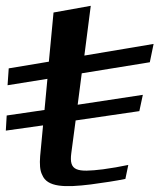

<svg xmlns="http://www.w3.org/2000/svg" viewBox="-122 -622 548 660"><path d="M123 -95 138 -208 357 -240 369 -296 145 -262 159 -370 393 -408 406 -471 168 -431 190 -602 62 -579 46 -410 -92 -387 -96 -329 41 -351 31 -244 -99 -225 -102 -173 26 -191 16 -85C14 -58 15 -36 23 -21C40 22 101 23 190 12C235 6 275 0 309 -7L319 -55C291 -49 261 -44 232 -40C142 -29 115 -34 123 -95Z"/></svg>

Font: Gamestation Warped
Style: Italic
Weight: 400
Designer: Jonas Hecksher
Foundry: Jonas Hecksher, Playtypeª, e-types AS
Version: Version 1.003